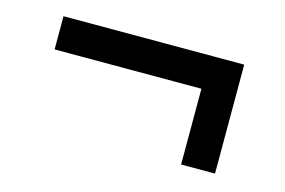

<svg xmlns="http://www.w3.org/2000/svg" viewBox="-50 -444 700 472"><g transform="rotate(15 300.0 -208.5)"><path d="M522 -70V-347.3H62.1V-262.8H435.7V-70Z"/></g></svg>

Font: Margiela Mono Medium
Style: Regular
Weight: 500
Designer: Mike Abbink, Paul van der Laan, Pieter van Rosmalen
Foundry: Bold Monday
Version: Version 2.003 2021